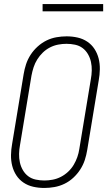

<svg xmlns="http://www.w3.org/2000/svg" viewBox="-20 -923 540 951"><path d="M200 8Q200 8 199.5 8Q199 8 199 8Q171 8 144.5 2Q118 -4 96.5 -18.5Q75 -33 61 -54.5Q47 -76 40.5 -101.5Q34 -127 34.5 -155Q35 -183 40 -210L97 -555Q101 -580 109 -604.5Q117 -629 131.5 -651.5Q146 -674 166.5 -692.5Q187 -711 210.5 -722.5Q234 -734 259.5 -738.5Q285 -743 310 -743Q310 -743 310 -743Q310 -743 310 -743Q338 -743 364.5 -737Q391 -731 412.5 -716.5Q434 -702 448 -680.5Q462 -659 468.5 -633.5Q475 -608 474.5 -580Q474 -552 469 -525L412 -180Q408 -155 400 -130.5Q392 -106 377.5 -83.5Q363 -61 343 -42.5Q323 -24 299 -12.5Q275 -1 249.5 3.5Q224 8 200 8ZM200 -29Q220 -29 241 -33Q262 -37 281.5 -47Q301 -57 317.5 -72.5Q334 -88 345 -106.5Q356 -125 363 -145Q370 -165 373 -186L430 -531Q434 -552 434.5 -574Q435 -596 430.5 -616.5Q426 -637 415.5 -655Q405 -673 389 -685Q373 -697 352 -701.5Q331 -706 309 -706Q289 -706 268 -702Q247 -698 227.5 -688Q208 -678 192 -662.5Q176 -647 164.5 -628.5Q153 -610 146.5 -590Q140 -570 136 -549L79 -204Q75 -183 74.5 -161Q74 -139 78.5 -118.5Q83 -98 93.5 -80Q104 -62 120 -50Q136 -38 157 -33.5Q178 -29 200 -29ZM491 -867H191V-903H491Z"/></svg>

Font: Iosevka SS04 Extralight
Style: Italic
Weight: 200
Italic angle: -9°
Monospace: yes
Designer: Belleve Invis
Foundry: Belleve Invis
Version: Version 19.0.0; ttfautohint (v1.8.4)